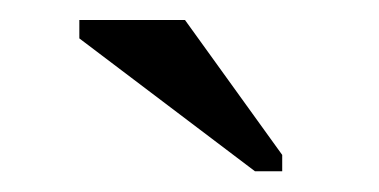

<svg xmlns="http://www.w3.org/2000/svg" viewBox="-20 -715 373 189"><path d="M231 -546.4 58.1 -677.2V-695.3H162.1L257.8 -562.5V-546.4Z"/></svg>

Font: Times New Roman
Style: Regular
Weight: 400
Designer: Steve Matteson
Foundry: Ascender Corporation
Version: Version 2.00.3